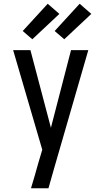

<svg xmlns="http://www.w3.org/2000/svg" viewBox="-20 -787 540 1022"><path d="M145 215Q155 182 164.5 149.5Q174 117 183 84L205 10L50 -520H142L251 -107L358 -520H450L269 106L238 215ZM322 -578 271 -622 404 -767 466 -713ZM152 -578 101 -622 234 -767 296 -713Z"/></svg>

Font: Iosevka Custom Medium
Style: Regular
Weight: 500
Monospace: yes
Designer: Belleve Invis
Foundry: Belleve Invis
Version: Version 32.5.0; ttfautohint (v1.8.4)